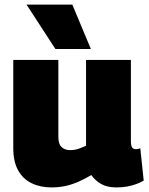

<svg xmlns="http://www.w3.org/2000/svg" viewBox="-20 -809 650 839"><path d="M205 10Q156 10 118 -8.5Q80 -27 59 -65Q38 -103 38 -162V-547H235V-210Q235 -180 249 -166.5Q263 -153 286 -153Q298 -153 308.5 -155Q319 -157 330.5 -161.5Q342 -166 356 -172V-547H552V-190Q552 -178 554.5 -170.5Q557 -163 562 -160Q567 -157 574 -157Q584 -157 593 -161L608 -20Q595 -12 576.5 -5Q558 2 536 6Q514 10 489 10Q449 10 423 -4.5Q397 -19 379 -44Q352 -28 324 -15.5Q296 -3 267 3.5Q238 10 205 10ZM222 -595 96 -789H296L377 -595Z"/></svg>

Font: Georama ExtraCondensed Thin ExtraBold
Style: Regular
Weight: 800
Version: Version 1.001